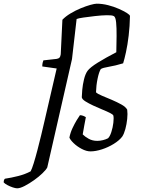

<svg xmlns="http://www.w3.org/2000/svg" viewBox="-183 -820 762 1040"><path d="M-90 200Q-99 200 -114 195Q-129 190 -143 182.5Q-157 175 -163 168Q-163 160 -161 155Q-159 150 -156 148Q-122 143 -84.5 133.5Q-47 124 -17 108Q-10 95 -0.5 64.5Q9 34 19.5 -6Q30 -46 40 -87.5Q50 -129 58 -164Q74 -236 90.5 -304.5Q107 -373 124 -449L46 -460Q46 -471 48 -480Q50 -489 52 -493L124 -501Q135 -503 139.5 -508Q144 -513 146 -526L155 -713Q172 -731 198.5 -747Q225 -763 254 -775Q283 -787 306.5 -793.5Q330 -800 341 -800Q371 -800 402.5 -792Q434 -784 461 -772Q488 -760 504.5 -749.5Q521 -739 521 -733Q520 -678 514 -627.5Q508 -577 499.5 -538Q491 -499 484 -477Q441 -464 407.5 -458.5Q374 -453 363 -446Q353 -430 345.5 -393.5Q338 -357 337 -320Q346 -311 370.5 -301Q395 -291 423 -279Q451 -267 474.5 -254Q498 -241 506 -226Q509 -204 506 -175.5Q503 -147 496 -121Q489 -95 479 -80Q463 -59 433 -40.5Q403 -22 369 -11Q335 0 307 0Q285 0 259.5 -13.5Q234 -27 215.5 -45Q197 -63 193 -75Q198 -101 209.5 -125.5Q221 -150 232.5 -169Q244 -188 250 -196Q259 -196 268 -192.5Q277 -189 282 -185Q279 -169 274 -143Q269 -117 265 -92Q278 -79 298 -68Q318 -57 344 -57Q359 -57 375 -61Q391 -65 402 -71Q412 -80 420 -104.5Q428 -129 431 -155Q434 -181 431 -194Q429 -200 412 -208.5Q395 -217 370.5 -227Q346 -237 321.5 -248.5Q297 -260 279.5 -271Q262 -282 260 -293Q260 -305 262.5 -333Q265 -361 272 -390Q279 -419 291 -436Q305 -455 347 -481Q389 -507 447 -537Q448 -581 448.5 -624.5Q449 -668 446 -698.5Q443 -729 433 -733Q424 -738 395.5 -737.5Q367 -737 332 -733Q297 -729 269 -725Q241 -721 232 -717L207 -500L73 87Q67 99 47.5 118Q28 137 2 155.5Q-24 174 -49 187Q-74 200 -90 200Z"/></svg>

Font: Texturina 72pt 72pt Regular
Style: Italic
Weight: 400
Italic angle: -11°
Designer: Guillermo Torres Carreño
Foundry: Omnibus-Type
Version: Version 1.002; ttfautohint (v1.8.3)